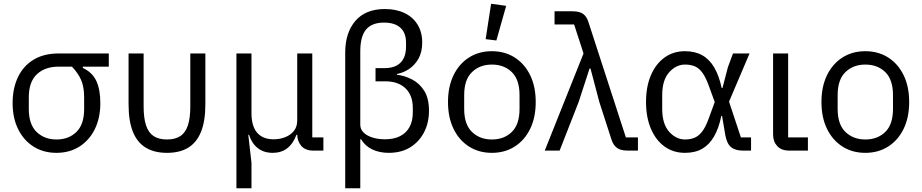

<svg xmlns="http://www.w3.org/2000/svg" viewBox="-20 -800 4897 1020"><path d="M558 -446H420V-439Q470 -416 491.5 -370.5Q513 -325 513 -252Q513 -173 483.5 -113.5Q454 -54 401.5 -21Q349 12 280 12Q211 12 158.5 -21Q106 -54 76.5 -113.5Q47 -173 47 -252Q47 -331 75.5 -390.5Q104 -450 158.5 -483Q213 -516 292 -516H558ZM362 -446H292Q219 -446 176 -405.5Q133 -365 133 -283V-221Q133 -139 174.5 -99Q216 -59 280 -59Q345 -59 386 -99Q427 -139 427 -221V-283Q427 -338 411 -375Q395 -412 362 -446Z M743 -516V-234Q743 -174 755.5 -135Q768 -96 795.5 -77.5Q823 -59 867 -59Q911 -59 938.5 -77.5Q966 -96 978.5 -135Q991 -174 991 -234V-516H1071V-246Q1071 -157 1048 -100Q1025 -43 980 -15.5Q935 12 867 12Q800 12 754.5 -15.5Q709 -43 686 -100Q663 -157 663 -246V-516Z M1316 200H1236V-516H1316V-199Q1316 -130 1346 -95Q1376 -60 1434 -60Q1466 -60 1494.5 -71Q1523 -82 1541 -104Q1559 -126 1559 -160V-516H1639V-70H1698V0H1644Q1602 0 1580.5 -25Q1559 -50 1559 -87V-89L1604 -84H1555Q1537 -36 1505.5 -12Q1474 12 1429 12Q1381 12 1349 -13.5Q1317 -39 1303 -84H1299L1316 65Z M1814 200V-521Q1814 -626 1868 -689Q1922 -752 2025 -752Q2085 -752 2129.5 -730.5Q2174 -709 2198.5 -669Q2223 -629 2223 -574Q2223 -523 2203 -488Q2183 -453 2152.5 -433Q2122 -413 2089 -407V-403Q2130 -398 2169 -378Q2208 -358 2233.5 -318Q2259 -278 2259 -211Q2259 -148 2233 -97.5Q2207 -47 2159.5 -17.5Q2112 12 2045 12Q1996 12 1958 -6Q1920 -24 1898 -60H1894V200ZM1975 -368V-438H2022Q2062 -438 2087.5 -452Q2113 -466 2125 -491.5Q2137 -517 2137 -551V-575Q2137 -607 2124.5 -630.5Q2112 -654 2086 -667Q2060 -680 2020 -680Q1956 -680 1925 -643.5Q1894 -607 1894 -527V-137Q1894 -113 1912 -95.5Q1930 -78 1960 -69Q1990 -60 2025 -60Q2072 -60 2105 -76.5Q2138 -93 2155.5 -125Q2173 -157 2173 -202V-226Q2173 -294 2134 -331Q2095 -368 2027 -368Z M2593 12Q2524 12 2471.5 -21.5Q2419 -55 2389.5 -115.5Q2360 -176 2360 -258Q2360 -340 2389.5 -400.5Q2419 -461 2471.5 -494.5Q2524 -528 2593 -528Q2662 -528 2714.5 -494.5Q2767 -461 2796.5 -400.5Q2826 -340 2826 -258Q2826 -176 2796.5 -115.5Q2767 -55 2714.5 -21.5Q2662 12 2593 12ZM2593 -59Q2658 -59 2699 -99Q2740 -139 2740 -221V-295Q2740 -377 2699 -417Q2658 -457 2593 -457Q2529 -457 2487.5 -417Q2446 -377 2446 -295V-221Q2446 -139 2487.5 -99Q2529 -59 2593 -59ZM2669 -769 2617 -585 2560 -592 2589 -780Z M3080 -516 3030 -670H2926V-740H3021Q3059 -740 3078 -726Q3097 -712 3106 -683L3305 -70H3369V0H3314Q3277 0 3257.5 -14.5Q3238 -29 3229 -57L3164 -258L3117 -436H3112L3054 -258L2953 0H2874Z M3970 -70V0H3925Q3885 0 3863 -19Q3841 -38 3833 -83L3816 -184H3812Q3799 -120 3774 -76Q3749 -32 3711 -10Q3673 12 3619 12Q3557 12 3510.5 -21.5Q3464 -55 3438 -116Q3412 -177 3412 -258Q3412 -340 3438 -400.5Q3464 -461 3510.5 -494.5Q3557 -528 3619 -528Q3672 -528 3710.5 -506.5Q3749 -485 3774.5 -441.5Q3800 -398 3814 -332H3818L3847 -443L3874 -516H3962L3853 -260L3916 -70ZM3619 -59Q3649 -59 3671.5 -69Q3694 -79 3712 -103.5Q3730 -128 3746 -173L3777 -258L3746 -343Q3730 -388 3712 -413Q3694 -438 3671.5 -447.5Q3649 -457 3619 -457Q3572 -457 3535 -416Q3498 -375 3498 -294V-222Q3498 -141 3535 -100Q3572 -59 3619 -59Z M4272 -70V0H4172Q4131 0 4109 -24Q4087 -48 4087 -85V-516H4167V-70Z M4577 12Q4508 12 4455.5 -21.5Q4403 -55 4373.5 -115.5Q4344 -176 4344 -258Q4344 -340 4373.5 -400.5Q4403 -461 4455.5 -494.5Q4508 -528 4577 -528Q4646 -528 4698.5 -494.5Q4751 -461 4780.5 -400.5Q4810 -340 4810 -258Q4810 -176 4780.5 -115.5Q4751 -55 4698.5 -21.5Q4646 12 4577 12ZM4577 -59Q4642 -59 4683 -99Q4724 -139 4724 -221V-295Q4724 -377 4683 -417Q4642 -457 4577 -457Q4513 -457 4471.5 -417Q4430 -377 4430 -295V-221Q4430 -139 4471.5 -99Q4513 -59 4577 -59Z"/></svg>

Font: IBM Plex Sans Var
Style: Regular
Weight: 400
Designer: Mike Abbink, Paul van der Laan, Pieter van Rosmalen
Foundry: Bold Monday
Version: Version 3.000